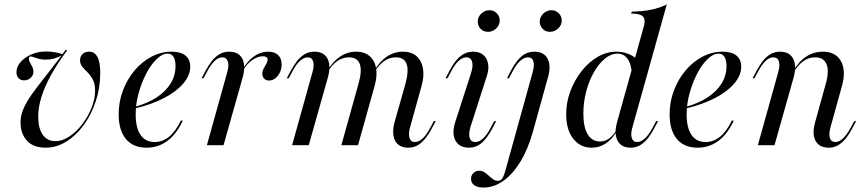

<svg xmlns="http://www.w3.org/2000/svg" viewBox="-20 -661 3938 874"><path d="M187.9 11.3Q131.5 11.3 102.4 -21Q73.4 -53.2 73.4 -104Q73.4 -134.7 86.7 -165.7Q100 -196.8 125 -231.9Q150 -266.9 184.3 -310.1Q218.5 -353.2 260.5 -408.9Q246 -400 227 -394.8Q208.1 -389.5 187.9 -389.5Q171 -389.5 157.3 -393.1Q143.5 -396.8 134.3 -400.4Q125 -404 120.2 -404Q115.3 -404 113.3 -401.6Q111.3 -399.2 111.3 -394.4Q111.3 -385.5 116.5 -376.2Q121.8 -366.9 127 -356.9Q132.3 -346.8 132.3 -335.5Q132.3 -318.5 119.8 -306.9Q107.3 -295.2 89.5 -295.2Q74.2 -295.2 64.5 -305.2Q54.8 -315.3 54.8 -332.3Q54.8 -357.3 73.8 -378.6Q92.7 -400 123 -413.3Q153.2 -426.6 188.7 -426.6Q209.7 -426.6 229 -423.4Q248.4 -420.2 264.5 -414.5L279 -434.7L285.5 -431.5Q241.1 -371.8 212.1 -319Q183.1 -266.1 168.5 -219.4Q154 -172.6 154 -130.6Q154 -76.6 174.6 -47.6Q195.2 -18.5 231.5 -18.5Q263.7 -18.5 295.6 -39.5Q327.4 -60.5 354 -95.2Q380.6 -129.8 396.8 -170.2Q412.9 -210.5 412.9 -248.4Q412.9 -279.8 402.4 -299.2Q391.9 -318.5 378.6 -331.5Q365.3 -344.4 354.8 -356.9Q344.4 -369.4 344.4 -387.1Q344.4 -404 355.6 -414.9Q366.9 -425.8 385.5 -425.8Q410.5 -425.8 423.4 -402Q436.3 -378.2 436.3 -328.2Q436.3 -261.3 416.1 -200.4Q396 -139.5 361.3 -91.9Q326.6 -44.4 281.9 -16.5Q237.1 11.3 187.9 11.3Z M647.6 11.3Q586.3 11.3 553.2 -28.2Q520.2 -67.7 520.2 -141.1Q520.2 -197.6 539.5 -248.8Q558.9 -300 592.3 -339.9Q625.8 -379.8 669.4 -402.8Q712.9 -425.8 761.3 -425.8Q802.4 -425.8 824.2 -408.1Q846 -390.3 846 -357.3Q846 -317.7 814.1 -280.6Q782.3 -243.5 725.4 -214.1Q668.5 -184.7 592.7 -166.9V-174.2Q653.2 -191.1 694.4 -218.5Q735.5 -246 757.3 -281.9Q779 -317.7 779 -360.5Q779 -387.9 769.8 -402.4Q760.5 -416.9 742.7 -416.9Q718.5 -416.9 692.7 -391.9Q666.9 -366.9 645.6 -325.8Q624.2 -284.7 610.9 -236.3Q597.6 -187.9 597.6 -140.3Q597.6 -79 619.8 -46.8Q641.9 -14.5 683.9 -14.5Q719.4 -14.5 749.2 -38.3Q779 -62.1 803.2 -112.1H812.1Q784.7 -51.6 742.7 -20.2Q700.8 11.3 647.6 11.3Z M921.8 0 1013.7 -329.8Q1023.4 -363.7 1016.9 -381.9Q1010.5 -400 991.9 -400Q974.2 -400 956.9 -383.5Q939.5 -366.9 922.6 -334.7L906.5 -304.8H897.6L916.1 -339.5Q927.4 -360.5 941.9 -380.2Q956.5 -400 976.6 -412.9Q996.8 -425.8 1023.4 -425.8Q1052.4 -425.8 1069.4 -411.3Q1086.3 -396.8 1090.3 -371Q1094.4 -345.2 1085.5 -311.3L997.6 0ZM1204.8 -294.4Q1191.1 -294.4 1182.7 -302.8Q1174.2 -311.3 1174.2 -325Q1174.2 -337.9 1180.6 -349.6Q1187.1 -361.3 1192.7 -371.4Q1198.4 -381.5 1198.4 -390.3Q1198.4 -404.8 1175.8 -404.8Q1153.2 -404.8 1128.6 -387.9Q1104 -371 1084.7 -338.7V-345.2Q1107.3 -384.7 1137.1 -405.2Q1166.9 -425.8 1200 -425.8Q1229.8 -425.8 1246 -410.5Q1262.1 -395.2 1262.1 -367.7Q1262.1 -348.4 1254.4 -331.9Q1246.8 -315.3 1233.5 -304.8Q1220.2 -294.4 1204.8 -294.4Z M1837.9 11.3Q1809.7 11.3 1792.3 -3.2Q1775 -17.7 1771 -44Q1766.9 -70.2 1775.8 -104L1825 -277.4Q1841.9 -338.7 1831 -369.4Q1820.2 -400 1781.5 -400Q1753.2 -400 1729 -383.1Q1704.8 -366.1 1683.9 -332.3L1683.1 -337.9Q1708.1 -381.5 1741.5 -403.6Q1775 -425.8 1813.7 -425.8Q1852.4 -425.8 1875.4 -406Q1898.4 -386.3 1905.2 -350.8Q1912.1 -315.3 1898.4 -267.7L1847.6 -84.7Q1837.9 -51.6 1844 -33.1Q1850 -14.5 1868.5 -14.5Q1887.1 -14.5 1904.4 -31Q1921.8 -47.6 1938.7 -79.8L1954.8 -109.7H1963.7L1945.2 -75.8Q1934.7 -54.8 1919.8 -35.1Q1904.8 -15.3 1885.1 -2Q1865.3 11.3 1837.9 11.3ZM1309.7 0 1401.6 -329.8Q1411.3 -362.1 1405.6 -381Q1400 -400 1380.6 -400Q1363.7 -400 1345.6 -383.9Q1327.4 -367.7 1310.5 -334.7L1294.4 -304.8H1285.5L1304 -339.5Q1315.3 -360.5 1329.8 -380.2Q1344.4 -400 1364.5 -412.9Q1384.7 -425.8 1411.3 -425.8Q1440.3 -425.8 1457.3 -411.3Q1474.2 -396.8 1478.2 -371Q1482.3 -345.2 1473.4 -311.3L1385.5 0ZM1533.9 0 1611.3 -277.4Q1629 -338.7 1617.7 -369.4Q1606.5 -400 1568.5 -400Q1540.3 -400 1516.1 -383.5Q1491.9 -366.9 1470.2 -332.3L1469.4 -337.9Q1495.2 -381.5 1528.6 -403.6Q1562.1 -425.8 1600.8 -425.8Q1638.7 -425.8 1662.1 -406Q1685.5 -386.3 1691.9 -350.8Q1698.4 -315.3 1684.7 -267.7L1609.7 0Z M2113.7 11.3Q2084.7 11.3 2066.9 -4Q2049.2 -19.4 2045.2 -45.6Q2041.1 -71.8 2052.4 -105.6L2124.2 -328.2Q2134.7 -360.5 2129 -380.2Q2123.4 -400 2103.2 -400Q2085.5 -400 2067.7 -383.9Q2050 -367.7 2033.1 -334.7L2016.9 -304.8H2008.1L2026.6 -339.5Q2050.8 -385.5 2076.2 -405.6Q2101.6 -425.8 2133.9 -425.8Q2162.9 -425.8 2180.2 -410.9Q2197.6 -396 2202 -369.8Q2206.5 -343.5 2194.4 -309.7L2122.6 -86.3Q2112.1 -54 2117.7 -34.3Q2123.4 -14.5 2143.5 -14.5Q2179.8 -14.5 2213.7 -79.8L2229.8 -109.7H2238.7L2221 -75.8Q2196 -29.8 2171.4 -9.3Q2146.8 11.3 2113.7 11.3ZM2201.6 -516.1Q2181.5 -516.1 2168.1 -529.4Q2154.8 -542.7 2154.8 -562.9Q2154.8 -583.9 2171 -599.2Q2187.1 -614.5 2208.1 -614.5Q2227.4 -614.5 2241.1 -600.8Q2254.8 -587.1 2254.8 -567.7Q2254.8 -546.8 2238.7 -531.5Q2222.6 -516.1 2201.6 -516.1Z M2180.6 192.7Q2154 192.7 2139.1 182.3Q2124.2 171.8 2124.2 153.2Q2124.2 137.1 2135.1 126.6Q2146 116.1 2162.1 116.1Q2175 116.1 2185.1 123Q2195.2 129.8 2204.8 138.7Q2214.5 147.6 2224.6 154.8Q2234.7 162.1 2245.2 162.1Q2253.2 162.1 2259.3 158.5Q2265.3 154.8 2270.6 144Q2275.8 133.1 2281.5 112.1L2404 -329.8Q2413.7 -362.9 2408.1 -381.5Q2402.4 -400 2383.1 -400Q2366.1 -400 2348 -383.9Q2329.8 -367.7 2312.9 -334.7L2296.8 -304.8H2287.9L2305.6 -339.5Q2329.8 -384.7 2354.8 -405.2Q2379.8 -425.8 2413.7 -425.8Q2441.9 -425.8 2458.9 -411.3Q2475.8 -396.8 2480.2 -371Q2484.7 -345.2 2475 -311.3L2405.6 -60.5Q2383.9 16.9 2349.6 73.8Q2315.3 130.6 2272.2 161.7Q2229 192.7 2180.6 192.7ZM2483.9 -516.1Q2463.7 -516.1 2450.4 -529.4Q2437.1 -542.7 2437.1 -562.9Q2437.1 -583.9 2453.2 -599.2Q2469.4 -614.5 2490.3 -614.5Q2509.7 -614.5 2523.4 -600.8Q2537.1 -587.1 2537.1 -567.7Q2537.1 -546.8 2521 -531.5Q2504.8 -516.1 2483.9 -516.1Z M2850 11.3Q2821.8 11.3 2804.8 -3.2Q2787.9 -17.7 2783.5 -44Q2779 -70.2 2788.7 -104L2908.1 -531.5Q2916.1 -556.5 2913.7 -571.4Q2911.3 -586.3 2896.8 -592.7Q2882.3 -599.2 2853.2 -599.2L2855.6 -608.1Q2905.6 -608.9 2944.8 -616.9Q2983.9 -625 3015.3 -641.1L2859.7 -84.7Q2850 -53.2 2855.6 -33.9Q2861.3 -14.5 2880.6 -14.5Q2897.6 -14.5 2915.7 -31Q2933.9 -47.6 2950.8 -79.8L2966.9 -109.7H2975.8L2957.3 -75.8Q2946.8 -54.8 2931.9 -35.1Q2916.9 -15.3 2897.2 -2Q2877.4 11.3 2850 11.3ZM2673.4 11.3Q2621 11.3 2589.1 -29.8Q2557.3 -71 2557.3 -141.1Q2557.3 -196 2576.6 -246.8Q2596 -297.6 2628.2 -338.3Q2660.5 -379 2701.2 -402.4Q2741.9 -425.8 2785.5 -425.8Q2825 -425.8 2856.5 -408.1Q2887.9 -390.3 2908.1 -358.1L2856.5 -322.6Q2854 -369.4 2836.7 -393.1Q2819.4 -416.9 2791.1 -416.9Q2761.3 -416.9 2733.5 -394Q2705.6 -371 2683.5 -332.3Q2661.3 -293.5 2648.4 -244.4Q2635.5 -195.2 2635.5 -143.5Q2635.5 -82.3 2655.2 -49.6Q2675 -16.9 2711.3 -16.9Q2733.1 -16.9 2751.6 -29.8Q2770.2 -42.7 2787.1 -69.4V-62.9Q2766.1 -26.6 2737.1 -7.7Q2708.1 11.3 2673.4 11.3Z M3155.6 11.3Q3094.4 11.3 3061.3 -28.2Q3028.2 -67.7 3028.2 -141.1Q3028.2 -197.6 3047.6 -248.8Q3066.9 -300 3100.4 -339.9Q3133.9 -379.8 3177.4 -402.8Q3221 -425.8 3269.4 -425.8Q3310.5 -425.8 3332.3 -408.1Q3354 -390.3 3354 -357.3Q3354 -317.7 3322.2 -280.6Q3290.3 -243.5 3233.5 -214.1Q3176.6 -184.7 3100.8 -166.9V-174.2Q3161.3 -191.1 3202.4 -218.5Q3243.5 -246 3265.3 -281.9Q3287.1 -317.7 3287.1 -360.5Q3287.1 -387.9 3277.8 -402.4Q3268.5 -416.9 3250.8 -416.9Q3226.6 -416.9 3200.8 -391.9Q3175 -366.9 3153.6 -325.8Q3132.3 -284.7 3119 -236.3Q3105.6 -187.9 3105.6 -140.3Q3105.6 -79 3127.8 -46.8Q3150 -14.5 3191.9 -14.5Q3227.4 -14.5 3257.3 -38.3Q3287.1 -62.1 3311.3 -112.1H3320.2Q3292.7 -51.6 3250.8 -20.2Q3208.9 11.3 3155.6 11.3Z M3751.6 11.3Q3723.4 11.3 3706 -3.2Q3688.7 -17.7 3684.7 -44Q3680.6 -70.2 3690.3 -104L3737.9 -275.8Q3755.6 -336.3 3742.7 -368.1Q3729.8 -400 3690.3 -400Q3661.3 -400 3637.1 -382.7Q3612.9 -365.3 3591.1 -330.6L3590.3 -337.1Q3616.9 -382.3 3650.8 -404Q3684.7 -425.8 3725.8 -425.8Q3783.9 -425.8 3808.1 -382.7Q3832.3 -339.5 3812.1 -267.7L3761.3 -84.7Q3751.6 -51.6 3757.7 -33.1Q3763.7 -14.5 3782.3 -14.5Q3800.8 -14.5 3818.1 -31.5Q3835.5 -48.4 3852.4 -79.8L3868.5 -109.7H3877.4L3858.9 -75.8Q3848.4 -54.8 3833.5 -35.1Q3818.5 -15.3 3798.8 -2Q3779 11.3 3751.6 11.3ZM3429.8 0 3521.8 -329.8Q3531.5 -362.1 3525.8 -381Q3520.2 -400 3500 -400Q3482.3 -400 3464.9 -383.5Q3447.6 -366.9 3430.6 -334.7L3414.5 -304.8H3405.6L3424.2 -339.5Q3435.5 -360.5 3450 -380.2Q3464.5 -400 3484.7 -412.9Q3504.8 -425.8 3531.5 -425.8Q3559.7 -425.8 3576.6 -411.3Q3593.5 -396.8 3598 -371Q3602.4 -345.2 3593.5 -311.3L3505.6 0Z"/></svg>

Font: Playfair 144pt
Style: Italic
Weight: 400
Italic angle: -15.6°
Designer: Claus Eggers Sørensen
Foundry: Claus Eggers Sørensen
Version: Version 2.001;gftools[0.9.30]